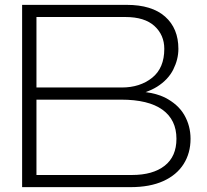

<svg xmlns="http://www.w3.org/2000/svg" viewBox="-20 -770 852 790"><path d="M71 0V-750H501Q605 -750 659.5 -701.5Q714 -653 714 -569Q714 -526 693 -484Q672 -442 626 -413Q605 -400 579 -391Q625 -385 658 -369Q713 -341 738.5 -296.5Q764 -252 764 -199Q764 -140 735.5 -95Q707 -50 652 -25Q597 0 517 0ZM130 -410H481Q556 -410 606 -450Q656 -490 656 -569Q656 -626 615.5 -663Q575 -700 496 -700H130ZM130 -50H523Q609 -50 657.5 -88Q706 -126 706 -199Q706 -277 648.5 -318.5Q591 -360 478 -360H130Z"/></svg>

Font: Bounded
Style: Regular
Weight: 200
Designer: Vlad Churkin
Version: Version 1.0